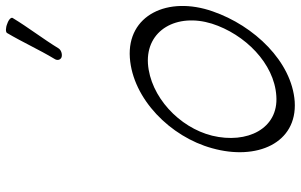

<svg xmlns="http://www.w3.org/2000/svg" viewBox="-206 -808 1030 658"><g transform="rotate(-90 309.0 -479.0)"><path d="M472 -793C505 -847 544 -897 576 -950C580 -955 572 -964 557 -969C543 -975 528 -975 525 -970C493 -916 468 -860 436 -807C430 -798 432 -787 442 -783C452 -780 466 -784 472 -793ZM290 16C427 6 550 -123 599 -265C653 -419 586 -559 440 -549C299 -539 169 -410 130 -267C87 -114 147 25 290 16ZM173 -267C201 -380 307 -479 420 -487C535 -494 594 -388 557 -268C521 -155 421 -54 309 -47C197 -39 144 -147 173 -267Z"/></g></svg>

Font: Nupuram ExtraLight Oblique
Style: Regular
Weight: 200
Designer: Santhosh Thottingal (santhosh.thottingal@gmail.com)
Foundry: SMC
Version: Version 1.000